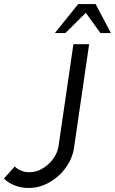

<svg xmlns="http://www.w3.org/2000/svg" viewBox="-66 -919 570 952"><path d="M75.5 13Q40.5 13 9 1.2Q-22.5 -10.5 -46.5 -33.5L7 -93.5Q20 -81 38.2 -73Q56.5 -65 79.5 -65Q113.5 -65 144.2 -83Q175 -101 196.8 -130.2Q218.5 -159.5 224 -193L298 -700H376L302 -193Q295.5 -138 262.5 -91Q229.5 -44 180.2 -15.5Q131 13 75.5 13ZM408 -899 484 -755H432L359.5 -855.5L258 -755H206L322 -899Z"/></svg>

Font: Urbanist
Style: Italic
Weight: 400
Italic angle: -8°
Designer: Corey Hu
Foundry: Corey Hu
Version: Version 1.330; ttfautohint (v1.8.4.7-5d5b)